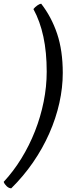

<svg xmlns="http://www.w3.org/2000/svg" viewBox="-58 -820 385 1040"><path d="M3 200Q-10 200 -22 188.5Q-34 177 -38 165Q15 108 58 38Q101 -32 131.5 -109.5Q162 -187 178.5 -269Q195 -351 195 -432Q195 -537 177 -621Q159 -705 123 -771Q132 -782 144 -790.5Q156 -799 165 -800Q221 -728 251.5 -637Q282 -546 282 -425Q282 -345 263.5 -262Q245 -179 209 -97.5Q173 -16 121 59.5Q69 135 3 200Z"/></svg>

Font: Texturina Medium 12pt Medium
Style: Italic
Weight: 500
Italic angle: -11°
Version: Version 1.002